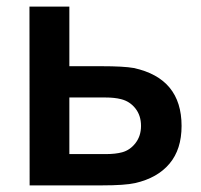

<svg xmlns="http://www.w3.org/2000/svg" viewBox="-20 -560 608 580"><path d="M288 0H69.5L69 -540H189.5V-360H286.5Q353.5 -360 384.5 -354.5Q528.5 -323 528.5 -179.5Q528.5 -109 492.2 -65.8Q456 -22.5 388.5 -7Q357.5 0 288 0ZM189.5 -265.5V-94.5H298.5Q329 -94.5 349 -100Q373 -106.5 389.5 -128Q406 -149.5 406 -179.5Q406 -211 389 -232.5Q372 -254 345.5 -260.5Q326 -265.5 298.5 -265.5Z"/></svg>

Font: Vortex Mix
Style: Bold
Weight: 700
Designer: Mikhail Sharanda
Foundry: Mikhail Sharanda
Version: Version 4.504;Glyphs 3.1.2 (3151)